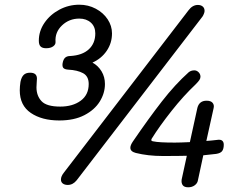

<svg xmlns="http://www.w3.org/2000/svg" viewBox="-20 -786 1014 816"><path d="M232 -274Q158 -274 111 -306Q64 -338 64 -402Q64 -419 67 -438Q71 -458 80.5 -467.5Q90 -477 108 -477Q137 -477 137 -452Q137 -444 136 -435Q135 -426 135 -415Q135 -379 156.5 -356Q178 -333 236 -333Q289 -333 323 -358Q357 -383 357 -429Q357 -462 333 -475Q309 -488 270 -490Q255 -491 249.5 -497Q244 -503 246 -517Q249 -534 257 -541Q265 -548 279 -548Q330 -551 357.5 -576.5Q385 -602 385 -644Q385 -673 366 -690Q347 -707 317 -707Q274 -707 243.5 -678Q213 -649 216 -608Q217 -597 206 -589Q195 -581 176 -581Q160 -581 152.5 -588.5Q145 -596 145 -613Q145 -654 169 -689Q193 -724 232.5 -745Q272 -766 317 -766Q355 -766 387 -749Q419 -732 437.5 -704Q456 -676 456 -644Q456 -603 433.5 -570Q411 -537 373 -520Q397 -507 411.5 -483Q426 -459 426 -429Q426 -390 404 -354.5Q382 -319 338.5 -296.5Q295 -274 232 -274ZM837 -711 306 -20Q290 0 268 0Q255 0 247 -6Q239 -12 239 -23Q239 -37 252 -53L781 -742Q798 -765 821 -765Q835 -765 843 -757Q851 -749 849 -735Q845 -720 837 -711ZM912 -192Q921 -192 926 -186.5Q931 -181 931 -171Q931 -154 924.5 -144.5Q918 -135 899 -132Q892 -131 844 -126L821 -19Q819 -7 807.5 1.5Q796 10 780 10Q763 10 756.5 1Q750 -8 752 -23L774 -124Q741 -123 671 -123Q609 -123 557 -136Q534 -142 534 -158Q534 -169 545 -185Q612 -283 668 -355Q724 -427 782 -479Q792 -487 806 -487Q816 -487 824 -479Q832 -471 832 -460Q832 -453 827.5 -446Q823 -439 811 -427Q760 -379 709 -314.5Q658 -250 625 -197Q623 -193 623 -191Q623 -186 633 -185Q655 -180 723 -180Q745 -180 787 -182L819 -328Q827 -358 858 -358Q876 -358 883.5 -349Q891 -340 888 -327L857 -187Q874 -188 908 -192Z"/></svg>

Font: Mali
Style: Italic
Weight: 400
Italic angle: -10°
Version: Version 1.000; ttfautohint (v1.6)